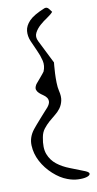

<svg xmlns="http://www.w3.org/2000/svg" viewBox="-91 -789 447 886"><g transform="rotate(-10 132.5 -346.0)"><path d="M151.4 45.9Q119.1 34.2 87.4 5.4Q55.7 -23.4 36.6 -59.6Q17.6 -95.7 16.1 -134.8Q14.6 -173.8 41 -207Q43.9 -210.9 55.2 -224.1Q66.4 -237.3 79.6 -252Q92.8 -266.6 104 -279.3Q115.2 -292 118.2 -294.9Q129.9 -309.6 130.4 -320.3Q130.9 -331.1 125 -339.4Q119.1 -347.7 109.4 -354Q99.6 -360.4 91.8 -367.7Q84 -375 81.1 -383.8Q78.1 -392.6 85 -405.3Q85.9 -408.2 92.8 -416Q99.6 -423.8 107.4 -433.1Q115.2 -442.4 122.1 -450.7Q128.9 -459 129.9 -460.9Q140.6 -486.3 134.8 -511.2Q128.9 -536.1 117.2 -561Q105.5 -585.9 95.2 -610.4Q85 -634.8 87.4 -658.7Q89.8 -682.6 110.8 -704.6Q131.8 -726.6 184.6 -748Q196.3 -752 204.6 -741.7Q212.9 -731.4 216.8 -725.6Q208 -714.8 189.5 -702.6Q170.9 -690.4 154.3 -675.8Q137.7 -661.1 128.4 -643.1Q119.1 -625 129.9 -603.5L184.6 -494.1Q184.6 -493.2 183.1 -478.5Q181.6 -463.9 180.7 -443.4Q179.7 -422.9 180.2 -400.4Q180.7 -377.9 184.6 -361.3Q191.4 -334 187 -314.5Q182.6 -294.9 171.9 -280.3Q161.1 -265.6 146 -253.9Q130.9 -242.2 116.7 -229.5Q102.5 -216.8 90.3 -201.2Q78.1 -185.5 74.2 -163.1Q64.5 -114.3 76.2 -84Q87.9 -53.7 112.8 -34.2Q137.7 -14.6 171.9 -1.5Q206.1 11.7 240.2 25.4Q258.8 33.2 257.3 41Q255.9 48.8 240.7 53.2Q225.6 57.6 201.2 56.6Q176.8 55.7 151.4 45.9Z"/></g></svg>

Font: Nothing You Could Do
Style: Regular
Weight: 400
Version: Version 1.005